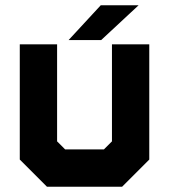

<svg xmlns="http://www.w3.org/2000/svg" viewBox="-20 -708 641 728"><path d="M158 0 55 -103V-540H196.5V-172L227 -141.5H374L404.5 -172V-540H546V-103L443 0ZM198 -71H406.5L476 -146V-470V-146L406.5 -71H198L125 -146.5V-470V-146.5ZM240 -556 362 -688H505.5L363.5 -556ZM335 -590H334.5L394.5 -653H395Z"/></svg>

Font: Tourney Thin Black
Style: Regular
Weight: 900
Version: Version 1.015